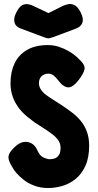

<svg xmlns="http://www.w3.org/2000/svg" viewBox="-20 -928 492 967"><path d="M223 19Q184 19 152.5 7Q121 -5 98.5 -23Q76 -41 62 -57.5Q48 -74 44 -83Q28 -108 24 -125Q20 -142 28.5 -157Q37 -172 58 -191Q79 -210 100 -213Q121 -216 139.5 -205.5Q158 -195 168 -171Q181 -142 200.5 -134Q220 -126 228 -126Q239 -126 252 -129Q265 -132 275 -144.5Q285 -157 285 -184Q285 -204 274 -220.5Q263 -237 244 -251.5Q225 -266 202.5 -280.5Q180 -295 155 -311Q138 -324 120 -338Q102 -352 86.5 -369.5Q71 -387 59 -408Q47 -429 40 -454Q33 -479 33 -509Q33 -566 53.5 -609Q74 -652 116 -676.5Q158 -701 221 -701Q250 -701 276 -692.5Q302 -684 323 -672Q344 -660 357.5 -649Q371 -638 376 -632Q404 -607 406 -588.5Q408 -570 385 -537Q361 -502 339.5 -491.5Q318 -481 292 -502Q282 -512 272 -525Q262 -538 250.5 -547.5Q239 -557 224 -557Q213 -557 204 -553.5Q195 -550 189 -544Q183 -538 179.5 -529Q176 -520 176 -510Q176 -492 186 -477Q196 -462 213.5 -449Q231 -436 252 -423Q273 -410 294 -396Q318 -380 342.5 -361.5Q367 -343 386.5 -319.5Q406 -296 417.5 -265Q429 -234 429 -194Q429 -134 410 -92.5Q391 -51 360.5 -26.5Q330 -2 294 8.5Q258 19 223 19ZM224 -862 298 -899Q310 -904 324.5 -907Q339 -910 355.5 -902Q372 -894 387 -864Q402 -834 395 -813.5Q388 -793 360 -783L245 -740Q242 -740 236.5 -737.5Q231 -735 224 -735Q217 -735 211 -737.5Q205 -740 203 -740L88 -783Q60 -792 53.5 -813.5Q47 -835 61 -863Q76 -893 90.5 -901Q105 -909 118.5 -907Q132 -905 142 -901Z"/></svg>

Font: Fredoka Condensed SemiBold
Style: Regular
Weight: 600
Width: 3
Designer: Ben Nathan
Foundry: Milena B. Brandão, Ben Nathan
Version: Version 2.001